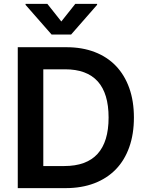

<svg xmlns="http://www.w3.org/2000/svg" viewBox="-20 -971 764 991"><path d="M323.2 -727.3Q404.1 -727.3 468.8 -702.4Q533.4 -677.6 578.3 -630.7Q623.2 -583.8 647.2 -516.5Q671.2 -449.2 671.2 -364.3Q671.2 -279.1 647.2 -211.5Q623.2 -143.8 577.8 -96.9Q532.3 -50.1 466.8 -25Q401.3 0 318.2 0H71.7V-727.3ZM203.5 -613.3V-114H311.8Q540.5 -114 540.5 -364.3Q540.5 -613.3 315.7 -613.3ZM111.9 -951H224.4L296.5 -860.1L368.6 -951H481.2V-946L346.9 -792.6H246.4L111.9 -946Z"/></svg>

Font: Inter P Semi Bold
Style: Regular
Weight: 600
Designer: Rasmus Andersson
Foundry: rsms
Version: Version 3.018;git-588b23468